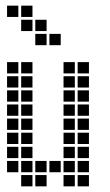

<svg xmlns="http://www.w3.org/2000/svg" viewBox="-20 -665 390 680"><path d="M5 -445V-405H45V-445ZM5 -395V-355H45V-395ZM5 -345V-305H45V-345ZM5 -295V-255H45V-295ZM5 -245V-205H45V-245ZM5 -195V-155H45V-195ZM5 -145V-105H45V-145ZM5 -95V-55H45V-95ZM55 -445V-405H95V-445ZM55 -395V-355H95V-395ZM55 -345V-305H95V-345ZM55 -295V-255H95V-295ZM55 -245V-205H95V-245ZM55 -195V-155H95V-195ZM55 -145V-105H95V-145ZM55 -95V-55H95V-95ZM55 -45V-5H95V-45ZM205 -445V-405H245V-445ZM205 -395V-355H245V-395ZM205 -345V-305H245V-345ZM205 -295V-255H245V-295ZM205 -245V-205H245V-245ZM205 -195V-155H245V-195ZM205 -145V-105H245V-145ZM205 -95V-55H245V-95ZM205 -45V-5H245V-45ZM255 -45V-5H295V-45ZM255 -95V-55H295V-95ZM255 -145V-105H295V-145ZM255 -195V-155H295V-195ZM255 -245V-205H295V-245ZM255 -295V-255H295V-295ZM255 -345V-305H295V-345ZM255 -395V-355H295V-395ZM255 -445V-405H295V-445ZM105 -95V-55H145V-95ZM155 -95V-55H195V-95ZM105 -45V-5H145V-45ZM155 -545V-505H195V-545ZM105 -595V-555H145V-595ZM55 -645V-605H95V-645ZM5 -645V-605H45V-645ZM55 -595V-555H95V-595ZM105 -545V-505H145V-545Z"/></svg>

Font: Nose Transport 13 Square
Style: Regular
Weight: 400
Designer: Nico Rohrbach
Foundry: Nose
Version: Version 1.400;Glyphs 3.2.3 (3260)